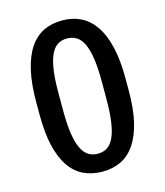

<svg xmlns="http://www.w3.org/2000/svg" viewBox="-110 -804 769 897"><g transform="rotate(-15 275.0 -355.5)"><path d="M490.7 -323.2Q490.7 -235.8 475.8 -172.9Q460.9 -109.9 433.1 -69.1Q405.3 -28.3 365.5 -9Q325.7 10.3 275.9 10.3Q224.6 10.3 184.3 -9Q144 -28.3 116.2 -69.1Q88.4 -109.9 73.7 -172.6Q59.1 -235.4 59.1 -322.8V-383.3Q59.1 -471.7 73.7 -535.6Q88.4 -599.6 116 -640.9Q143.6 -682.1 183.6 -701.7Q223.6 -721.2 274.9 -721.2Q324.2 -721.2 364.3 -701.4Q404.3 -681.6 432.4 -640.4Q460.4 -599.1 475.6 -535.4Q490.7 -471.7 490.7 -383.3ZM379.9 -398.9Q379.9 -464.8 373 -509.8Q366.2 -554.7 352.8 -582.3Q339.4 -609.9 319.6 -621.8Q299.8 -633.8 274.4 -633.8Q248.5 -633.8 229.2 -621.8Q210 -609.9 196.8 -582Q183.6 -554.2 177 -509.3Q170.4 -464.4 170.4 -398.9V-314.9Q170.4 -247.6 177.2 -201.9Q184.1 -156.2 197.5 -128.4Q210.9 -100.6 230.5 -88.4Q250 -76.2 275.9 -76.2Q301.3 -76.2 320.8 -88.4Q340.3 -100.6 353.5 -128.7Q366.7 -156.7 373.3 -202.6Q379.9 -248.5 379.9 -315.4Z"/></g></svg>

Font: Ufes Sans Medium
Style: Regular
Weight: 500
Designer: Ricardo Esteves & Filipe Motta
Foundry: ProDesignUfes - Ricardo Esteves, Filipe Motta (This is a derivative work, based on Roboto family, by Christian Robertson
Version: Version 2.0